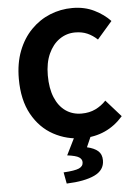

<svg xmlns="http://www.w3.org/2000/svg" viewBox="-60 -709 702 994"><g transform="rotate(-5 291.0 -212.5)"><path d="M349.4 12Q266.8 12 197.9 -25.6Q128.9 -63.1 87.5 -137.7Q46.1 -212.3 46.1 -322.1Q46.1 -403.4 70.6 -466.7Q95 -530.1 138.2 -574.2Q181.4 -618.4 236.9 -641.1Q292.4 -663.8 353.8 -663.8Q417.4 -663.8 467.4 -638.9Q517.4 -614.1 549.8 -579.2L472.1 -489.6Q447.6 -512.5 420.1 -524.5Q392.5 -536.5 357.1 -536.5Q312.4 -536.5 276 -511.3Q239.6 -486.1 218.4 -439.2Q197.1 -392.4 197.1 -327.1Q197.1 -260.1 216.6 -212.6Q236.2 -165.2 271.6 -140.2Q307.1 -115.2 354.7 -115.2Q395.4 -115.2 426.9 -130.5Q458.4 -145.7 482.2 -171.2L559.9 -83.6Q518 -35.7 465 -11.9Q412 12 349.4 12ZM245.9 239.1 234.9 180.1Q293.5 176.8 315.5 167Q337.4 157.2 337.4 136Q337.4 120.4 322.2 110.2Q307 99.9 261 93.9L309.3 -3.6H395L366.6 61.1Q404.4 69.7 423.8 86.9Q443.2 104 443.2 135.6Q443.2 186.7 391.3 211.2Q339.4 235.7 245.9 239.1Z"/></g></svg>

Font: Source Sans Variable
Style: Regular
Weight: 200
Designer: Paul D. Hunt
Foundry: Adobe Systems Incorporated
Version: Version 3.006;hotconv 1.0.111;makeotfexe 2.5.65597